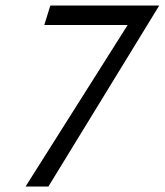

<svg xmlns="http://www.w3.org/2000/svg" viewBox="-20 -678 599 698"><path d="M163 -658H559L156 0H73L444 -587H141Z"/></svg>

Font: EauTestInfant Medium
Style: Italic
Weight: 500
Italic angle: -12°
Designer: Christian Thalmann (Catharsis Fonts)
Version: Version 0.001;PS 000.001;hotconv 1.0.88;makeotf.lib2.5.64775